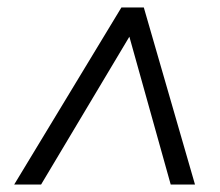

<svg xmlns="http://www.w3.org/2000/svg" viewBox="-20 -648 589 514"><path d="M18 -154 305 -628H365L502 -154H437L319 -576H342L90 -154Z"/></svg>

Font: Nunito Sans 10pt SemiCondensed
Style: Italic
Weight: 400
Width: 4
Italic angle: -9°
Designer: Vernon Adams
Foundry: Vernon Adams
Version: Version 3.101;gftools[0.9.27]